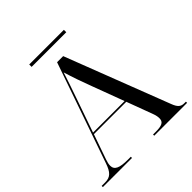

<svg xmlns="http://www.w3.org/2000/svg" viewBox="-215 -978 1136 1136"><g transform="rotate(-45 352.5 -410.5)"><path d="M205 -801H495V-821H205ZM0 0H244V-10H221C150 -10 120 -23 120 -59C120 -71 123 -85 129 -102L184 -259H455L516 -95C523 -77 525 -62 525 -51C525 -20 504 -10 453 -10H430V0H705V-10H692C663 -10 648 -23 633 -63L382 -714H331L113 -88C93 -29 72 -10 29 -10H0ZM187 -269 261 -481C286 -553 297 -585 316 -644C332 -590 352 -532 378 -464L451 -269Z"/></g></svg>

Font: Noto Serif Display
Style: Regular
Weight: 400
Designer: Monotype Design Team
Foundry: Monotype Imaging Inc.
Version: Version 2.009